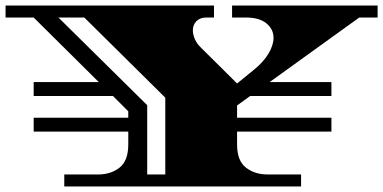

<svg xmlns="http://www.w3.org/2000/svg" viewBox="-34 -670 1377 690"><path d="M197 0V-43H319Q364 -43 395.5 -67.5Q427 -92 427 -151V-197H87V-247H427V-270L372 -325H87V-375H321L87 -607H-14V-650H735V-607H707Q685 -607 672 -594Q659 -581 659 -561Q659 -547 666 -530Q673 -513 689 -498L818 -370L877 -418Q913 -447 931 -477.5Q949 -508 949 -534Q949 -565 923.5 -586Q898 -607 850 -607H800V-650H1323V-607H1257L935 -375H1157V-325H865L818 -291V-247H1157V-197H818V-151Q818 -92 850 -67.5Q882 -43 927 -43H1048V0ZM495 -43H560V-319L269 -607H176L495 -292Z"/></svg>

Font: Diplomata
Style: Regular
Weight: 400
Designer: Eduardo Rodriguez Tunni
Foundry: Eduardo Rodriguez Tunni
Version: Version 1.002; ttfautohint (v1.8.4.7-5d5b);gftools[0.9.23]